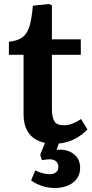

<svg xmlns="http://www.w3.org/2000/svg" viewBox="-20 -712 467 970"><path d="M421.9 -58.1Q360.8 4.9 276.9 13.2L266.1 44.9Q318.4 40 351.6 65.4Q384.8 90.8 384.8 134.8Q384.8 183.6 348.6 210.7Q312.5 237.8 255.9 237.8Q219.2 237.8 186.5 225.3Q153.8 212.9 137.2 199.2L158.2 148.9Q195.8 168 232.9 168Q251 168 262.9 158.4Q274.9 148.9 274.9 130.9Q274.9 114.3 263.7 103.5Q252.4 92.8 231 92.8Q213.9 92.8 191.9 97.2L183.1 70.8L207 9.8Q99.1 -13.7 99.1 -136.2V-435.1H24.9V-501Q68.8 -505.9 92.3 -522.7Q115.7 -539.6 127.9 -576.2Q140.1 -612.8 146 -683.1L227.1 -691.9L242.2 -685.1V-513.2H388.2V-435.1H242.2V-160.2Q242.2 -120.6 254.4 -99.9Q266.6 -79.1 301.8 -79.1Q343.8 -79.1 389.2 -110.8Z"/></svg>

Font: Literata Book
Style: Bold
Weight: 700
Designer: Latin by Veronika Burian and Jose Scaglione. Greek by Irene Vlachou. Cyrillic by Vera Evstafieva
Foundry: TypeTogether
Version: Version 2.003;PS 002.003;hotconv 1.0.88;makeotf.lib2.5.64775